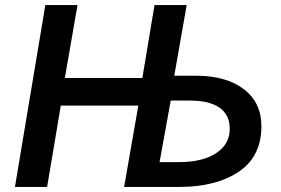

<svg xmlns="http://www.w3.org/2000/svg" viewBox="-20 -738 1111 758"><path d="M159 -718H286L236 -430H542L590 -718H717L668 -439H755Q873 -439 942.5 -386Q1012 -333 1012 -240Q1012 -120 922.5 -60Q833 0 688 0H470L526 -321H220L166 0H39ZM887 -229Q887 -285 846.5 -313Q806 -341 730 -341H654L610 -98H686Q780 -98 833.5 -133.5Q887 -169 887 -229Z"/></svg>

Font: Nebula Sans Semibold
Style: Regular
Weight: 600
Italic angle: -9°
Designer: Paul D. Hunt for Adobe (as Source Sans)
Foundry: Nebula Entertainment & Broadcasting LLC
Version: Version 1.010